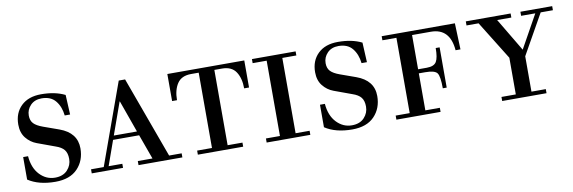

<svg xmlns="http://www.w3.org/2000/svg" viewBox="-44 -836 3463 1160"><g transform="rotate(-10 1687.5 -256.0)"><path d="M56 -31V-169H86Q92 -96 131.5 -54.5Q171 -13 225 -13Q274 -13 301 -42Q328 -71 328 -110Q328 -146 312 -166Q296 -186 260 -198L151 -238Q113 -252 87 -284.5Q61 -317 61 -367Q61 -438 105.5 -481Q150 -524 228 -524Q314 -524 374 -494L380 -373H347Q341 -428 312 -463.5Q283 -499 227 -499Q184 -499 158.5 -472.5Q133 -446 133 -410Q133 -379 150 -361Q167 -343 206 -329L301 -295Q406 -257 406 -161Q406 -86 359 -37Q312 12 223 12Q121 12 56 -31Z M447 0V-25H525L705 -524H744L926 -25H1003V0H734V-25H824L769 -177H609L555 -25H639V0ZM760 -202 690 -398H688L618 -202Z M1098 0V-25H1189V-487H1142Q1083 -487 1057 -447.5Q1031 -408 1031 -346H1001V-512H1473V-346H1443Q1443 -408 1417 -447.5Q1391 -487 1332 -487H1285V-25H1376V0Z M1520 0V-25H1606V-487H1520V-512H1788V-487H1702V-25H1788V0Z M1877 -31V-169H1907Q1913 -96 1952.5 -54.5Q1992 -13 2046 -13Q2095 -13 2122 -42Q2149 -71 2149 -110Q2149 -146 2133 -166Q2117 -186 2081 -198L1972 -238Q1934 -252 1908 -284.5Q1882 -317 1882 -367Q1882 -438 1926.5 -481Q1971 -524 2049 -524Q2135 -524 2195 -494L2201 -373H2168Q2162 -428 2133 -463.5Q2104 -499 2048 -499Q2005 -499 1979.5 -472.5Q1954 -446 1954 -410Q1954 -379 1971 -361Q1988 -343 2027 -329L2122 -295Q2227 -257 2227 -161Q2227 -86 2180 -37Q2133 12 2044 12Q1942 12 1877 -31Z M2316 0V-25H2402V-487H2316V-512H2765L2771 -351H2741Q2730 -487 2613 -487H2498V-277H2551Q2596 -277 2610.5 -301.5Q2625 -326 2625 -385H2649V-138H2625Q2625 -211 2610.5 -231.5Q2596 -252 2537 -252H2498V-25H2587V0Z M2965 0V-25H3053V-250L2906 -487H2832V-512H3107V-487H3020L3141 -284L3254 -487H3167V-512H3362V-487H3287L3149 -242V-25H3237V0Z"/></g></svg>

Font: Justus
Style: Versalitas
Weight: 400
Version: Version 001.001